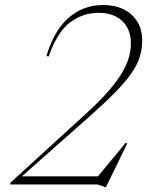

<svg xmlns="http://www.w3.org/2000/svg" viewBox="-20 -735 629 765"><path d="M173.5 -509.5 165 -512Q195.5 -614 253.8 -664.5Q312 -715 390.5 -715Q437.5 -715 472.2 -698Q507 -681 526.8 -649.2Q546.5 -617.5 546.5 -572.5Q546.5 -538 536.2 -506.2Q526 -474.5 501.5 -440Q477 -405.5 435.2 -363.2Q393.5 -321 330.5 -265.5L60.5 -26.5L57.5 -32.5H384.5L363.5 -24L479.5 -164.5H487.5L402.5 10H398L368.5 0H20L22.5 -8L322 -281.5Q378 -332.5 413.2 -373.5Q448.5 -414.5 467.8 -447.8Q487 -481 494.2 -509Q501.5 -537 501.5 -562Q501.5 -618.5 467 -651.2Q432.5 -684 373 -684Q311 -684 260 -646.5Q209 -609 173.5 -509.5Z"/></svg>

Font: Newsreader 60pt ExtraLight
Style: Italic
Weight: 250
Italic angle: -17°
Designer: Hugues Gentile
Foundry: Production Type
Version: Version 1.003